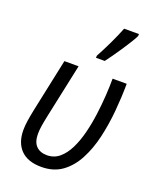

<svg xmlns="http://www.w3.org/2000/svg" viewBox="-148 -879 788 974"><g transform="rotate(20 246.0 -391.5)"><path d="M194.8 9.3Q121.6 9.3 83.7 -29.1Q45.9 -67.4 45.9 -136.7Q45.9 -158.2 49.8 -184.8Q53.7 -211.4 61.5 -249.5L122.1 -535.2H198.7L137.2 -246.6Q129.9 -212.4 126 -187.7Q122.1 -163.1 122.1 -143.1Q122.1 -99.1 143.3 -77.6Q164.6 -56.2 201.2 -56.2Q239.7 -56.2 268.1 -80.1Q296.4 -104 316.4 -144.5Q336.4 -185.1 349.1 -235.6Q361.8 -286.1 368.9 -340.1Q376 -394 379.2 -444.6Q382.3 -495.1 382.3 -535.2H458.5Q458 -463.4 451.2 -387.5Q444.3 -311.5 428 -240.7Q411.6 -169.9 381.8 -113.5Q352.1 -57.1 306.4 -23.9Q260.7 9.3 194.8 9.3ZM266.6 -606 267.6 -618.2Q276.9 -634.8 288.3 -657.2Q299.8 -679.7 311.5 -704.3Q323.2 -729 333.5 -752.4Q343.8 -775.9 350.6 -793.5H430.7L429.7 -781.7Q422.9 -767.6 408.9 -744.9Q395 -722.2 377.7 -696.3Q360.4 -670.4 343.5 -646.5Q326.7 -622.6 314 -606Z"/></g></svg>

Font: Open Sans SemiCondensed
Style: Italic
Weight: 400
Width: 4
Italic angle: -12°
Designer: Monotype Design Team
Foundry: Monotype Imaging Inc.
Version: Version 3.000